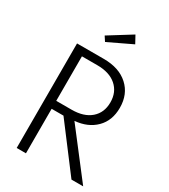

<svg xmlns="http://www.w3.org/2000/svg" viewBox="-233 -1086 1047 1193"><g transform="rotate(30 290.5 -489.5)"><path d="M88.4 -750H280.3Q390.6 -750 454.8 -691.9Q519 -633.8 519 -536.1Q519 -444.3 463.1 -388.7Q407.2 -333 314.9 -325.2L565.4 0H481.4L239.7 -319.3H154.8V0H88.4ZM154.8 -695.8V-376.5H265.1Q352.5 -376.5 401.9 -419.4Q451.2 -462.4 451.2 -536.1Q451.2 -609.4 401.9 -652.6Q352.5 -695.8 265.1 -695.8ZM212.4 -878.4 375 -979.5 404.3 -925.8 234.4 -844.7Z"/></g></svg>

Font: Spartan MB
Style: Regular
Weight: 400
Designer: Matt Bailey, Mirko Velimirovic
Foundry: Matt Bailey
Version: Version 1.005